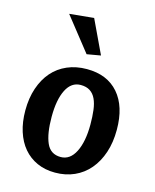

<svg xmlns="http://www.w3.org/2000/svg" viewBox="-116 -839 750 929"><g transform="rotate(15 259.5 -374.0)"><path d="M261 -430Q214 -430 189 -380.5Q164 -331 164 -245Q164 -161 184.5 -114.5Q205 -68 256 -68Q303 -68 329 -119.5Q355 -171 355 -257Q355 -297 351 -329Q347 -361 336.5 -383.5Q326 -406 307.5 -418Q289 -430 261 -430ZM33 -242Q33 -304 50 -354Q67 -404 97.5 -439Q128 -474 172 -493Q216 -512 270 -512Q372 -512 428.5 -447Q485 -382 485 -265Q485 -202 468 -151Q451 -100 420 -63.5Q389 -27 345.5 -7.5Q302 12 249 12Q199 12 159 -6Q119 -24 91 -57Q63 -90 48 -137Q33 -184 33 -242ZM239 -760 318 -593 249 -581 117 -748Z"/></g></svg>

Font: Cantora One
Style: Regular
Weight: 400
Designer: Pablo Impallari, Rodrigo Fuenzalida
Foundry: Pablo Impallari
Version: Version 1.002; ttfautohint (v0.8) -G 200 -r 50